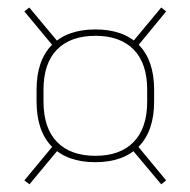

<svg xmlns="http://www.w3.org/2000/svg" viewBox="-20 -567 508 512"><path d="M234 -134.5Q159 -134.5 118.2 -176.2Q77.5 -218 77.5 -296.5V-327.5Q77.5 -406 118.5 -447.2Q159.5 -488.5 234.5 -488.5Q309.5 -488.5 350.2 -447.2Q391 -406 391 -327.5V-296.5Q391 -218 350 -176.2Q309 -134.5 234 -134.5ZM234.5 -151.5Q300.5 -151.5 336.5 -188.5Q372.5 -225.5 372.5 -296.5V-327.5Q372.5 -398 336.5 -434.8Q300.5 -471.5 234.5 -471.5Q168 -471.5 132 -434.8Q96 -398 96 -327.5V-296.5Q96 -225.5 132 -188.5Q168 -151.5 234.5 -151.5ZM344 -181.5 423 -86 410 -75.5 330.5 -170ZM137.5 -170.5 58.5 -75.5 45 -86 125 -182.5ZM123.5 -442 45 -536.5 58 -547 137 -452.5ZM330.5 -451.5 410 -547 423 -536.5 344.5 -441Z"/></svg>

Font: Anek Odia Thin
Style: Regular
Weight: 250
Version: Version 1.003